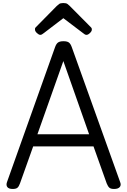

<svg xmlns="http://www.w3.org/2000/svg" viewBox="-20 -1233 839 1267"><path d="M64 14Q38 14 28.5 1.5Q19 -11 26 -31L343 -921Q351 -944 363 -952.5Q375 -961 399 -961Q423 -961 434.5 -952.5Q446 -944 454 -921L773 -31Q781 -11 770 1.5Q759 14 733 14Q711 14 701.5 5.5Q692 -3 684 -23L597 -267H199L112 -23Q105 -3 95.5 5.5Q86 14 64 14ZM227 -347H568L398 -830ZM246 -1003Q236 -1003 223.5 -1015Q211 -1027 211 -1037Q211 -1040 211 -1044Q211 -1048 216 -1053L354 -1193Q361 -1200 370 -1206.5Q379 -1213 398 -1213Q417 -1213 425.5 -1206.5Q434 -1200 441 -1193L580 -1053Q585 -1048 585.5 -1044Q586 -1040 586 -1037Q586 -1027 573.5 -1015Q561 -1003 551 -1003Q544 -1003 539 -1006.5Q534 -1010 526 -1016L398 -1113L271 -1016Q263 -1010 257.5 -1006.5Q252 -1003 246 -1003Z"/></svg>

Font: Playwrite HU
Style: Regular
Weight: 400
Designer: Veronika Burian, José Scaglione
Foundry: TypeTogether
Version: Version 1.002